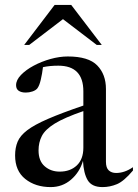

<svg xmlns="http://www.w3.org/2000/svg" viewBox="-20 -752 562 782"><path d="M521.5 -57.5Q484.5 -13.5 456 -1.8Q427.5 10 397.5 10Q354 10 337.2 -18Q320.5 -46 318 -97Q304.5 -50.5 269.2 -20.2Q234 10 186.5 10Q124.5 10 83 -23Q41.5 -56 41.5 -119Q41.5 -150.5 51.8 -175Q62 -199.5 90.8 -221.5Q119.5 -243.5 174.8 -267.5Q230 -291.5 319.5 -322V-380Q319.5 -484.5 217.5 -484.5Q183 -484.5 155 -478.5Q152 -452.5 146.2 -427.8Q140.5 -403 132 -392Q125.5 -384 112.2 -379.5Q99 -375 85 -375Q67 -375 56.2 -382.2Q45.5 -389.5 45.5 -405Q45.5 -426 65.5 -446.8Q85.5 -467.5 117.2 -484.5Q149 -501.5 185.8 -511.8Q222.5 -522 256 -522Q340.5 -522 376 -485.5Q411.5 -449 411.5 -389.5V-93Q411.5 -68.5 423 -58Q434.5 -47.5 453 -47.5Q487.5 -47.5 521.5 -71ZM137 -139.5Q137 -96.5 162 -74.8Q187 -53 223 -53Q266 -53 292.8 -78.2Q319.5 -103.5 319.5 -150.5V-299.5Q242.5 -273 203.2 -248.8Q164 -224.5 150.5 -198.2Q137 -172 137 -139.5ZM78.5 -569 202.5 -732H270L394.5 -569H374L236.5 -674L99 -569Z"/></svg>

Font: Newsreader 72pt
Style: Regular
Weight: 400
Designer: Hugues Gentile
Foundry: Production Type
Version: Version 1.003; ttfautohint (v1.8.3)